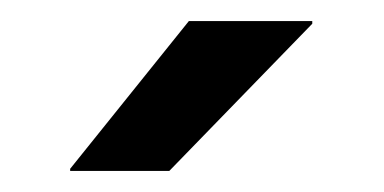

<svg xmlns="http://www.w3.org/2000/svg" viewBox="-20 -709 364 182"><path d="M159 -689H276V-686.5L140.5 -547H46.5V-549Z"/></svg>

Font: Anek Gujarati SemiExpanded Medium
Style: Regular
Weight: 500
Width: 6
Designer: Mrunmayee Ghaisas (Gujarati), Yesha Goshar (Latin)
Foundry: Ek Type
Version: Version 1.003